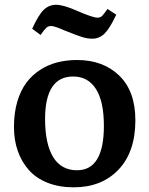

<svg xmlns="http://www.w3.org/2000/svg" viewBox="-20 -779 631 813"><path d="M371.1 -615.2Q350.1 -615.2 328.6 -621.8Q307.1 -628.4 251 -650.9Q210.9 -668.9 195.8 -668.9Q184.6 -668.9 176.3 -661.6Q168 -654.3 151.9 -630.9L116.2 -657.2Q143.1 -716.3 165.3 -737.5Q187.5 -758.8 217.8 -758.8Q248.5 -758.8 307.1 -732.9Q373 -704.1 393.1 -704.1Q404.3 -704.1 411.9 -711.2Q419.4 -718.3 435.1 -741.2L472.2 -716.8Q445.3 -659.2 423.1 -637.2Q400.9 -615.2 371.1 -615.2ZM292 14.2Q230 14.2 181.4 -5.1Q132.8 -24.4 102.1 -59.1Q71.3 -93.8 55.2 -139.9Q39.1 -186 39.1 -241.2Q39.1 -300.8 53.2 -348.6Q67.4 -396.5 91.8 -429Q116.2 -461.4 150.4 -483.4Q184.6 -505.4 223.4 -515.1Q262.2 -524.9 306.2 -524.9Q417 -524.9 485.1 -458.7Q553.2 -392.6 553.2 -270Q553.2 -135.7 481.9 -60.8Q410.6 14.2 292 14.2ZM306.2 -58.1Q419.9 -58.1 419.9 -246.1Q419.9 -349.6 386.2 -402.3Q352.5 -455.1 290 -455.1Q170.9 -455.1 170.9 -274.9Q170.9 -170.4 204.8 -114.3Q238.8 -58.1 306.2 -58.1Z"/></svg>

Font: Literata Book SemiBold
Style: Regular
Weight: 600
Designer: Latin by Veronika Burian and Jose Scaglione. Greek by Irene Vlachou. Cyrillic by Vera Evstafieva
Foundry: TypeTogether
Version: Version 2.003;PS 002.003;hotconv 1.0.88;makeotf.lib2.5.64775